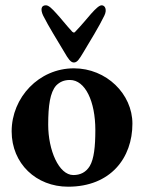

<svg xmlns="http://www.w3.org/2000/svg" viewBox="-20 -691 543 725"><path d="M259 -455C272 -455 280 -469 294 -492C319 -534 355 -592 374 -632C385 -654 377 -671 364 -671C355 -671 342 -659 324 -639C310 -623 289 -597 264 -571C262 -569 261 -568 259 -568C258 -568 256 -569 253 -571C229 -597 209 -623 194 -639C176 -659 164 -671 153 -671C134 -671 133 -653 143 -632C163 -592 198 -536 223 -494C238 -468 247 -455 259 -455ZM237 14C398 14 480 -95 480 -224C480 -336 382 -433 259 -433C127 -433 24 -323 24 -195C24 -73 117 14 237 14ZM257 -30C202 -30 162 -124 162 -220C162 -292 169 -342 192 -368C206 -382 222 -389 244 -389C302 -389 340 -308 340 -200C340 -138 335 -91 319 -64C305 -41 284 -30 257 -30Z"/></svg>

Font: EB Garamond
Style: Bold
Weight: 700
Designer: Georg Duffner and Octavio Pardo
Foundry: Georg Duffner
Version: Version 1.000;PS 001.000;hotconv 1.0.88;makeotf.lib2.5.64775